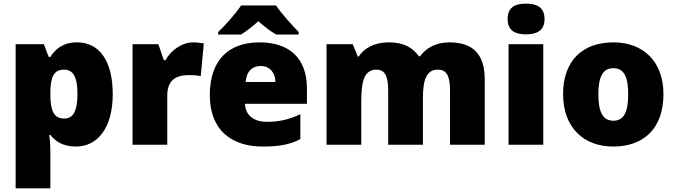

<svg xmlns="http://www.w3.org/2000/svg" viewBox="-20 -796 3712 1056"><path d="M404 -563C327 -563 284 -526 257 -483H248L221 -553H66V240H257V38C257 -1 254 -29 251 -54H257C281 -24 320 10 398 10C514 10 600 -89 600 -278C600 -462 526 -563 404 -563ZM332 -413C380 -413 406 -377 406 -280C406 -182 381 -144 333 -144C274 -144 257 -191 257 -279V-294C259 -373 276 -413 332 -413Z M1043 -563C980 -563 920 -519 890 -465H881L851 -553H709V0H900V-272C900 -372 971 -383 1019 -383C1054 -383 1071 -380 1084 -377L1101 -557C1090 -559 1064 -563 1043 -563Z M1498 -766H1306C1276 -720 1218 -656 1180 -620V-606H1306C1341 -628 1366 -649 1401 -679C1436 -649 1464 -626 1499 -606H1623V-620C1589 -654 1529 -720 1498 -766ZM1407 -563C1244 -563 1134 -472 1134 -273C1134 -76 1258 10 1425 10C1521 10 1579 -3 1632 -31V-168C1571 -139 1517 -126 1448 -126C1370 -126 1330 -167 1327 -225H1668V-310C1668 -479 1568 -563 1407 -563ZM1414 -433C1466 -433 1494 -394 1495 -345H1331C1336 -406 1369 -433 1414 -433Z M2451 -563C2382 -563 2325 -535 2290 -486H2284C2251 -534 2200 -563 2119 -563C2037 -563 1982 -530 1953 -485H1948L1920 -553H1776V0H1967V-242C1967 -352 1985 -413 2051 -413C2094 -413 2115 -381 2115 -301V0H2306V-258C2306 -357 2326 -413 2388 -413C2432 -413 2455 -385 2455 -301V0H2646V-360C2646 -502 2577 -563 2451 -563Z M2873 -776C2817 -776 2772 -759 2772 -691C2772 -625 2817 -607 2873 -607C2928 -607 2975 -625 2975 -691C2975 -759 2928 -776 2873 -776ZM2968 -553H2777V0H2968Z M3629 -278C3629 -461 3514 -563 3355 -563C3182 -563 3077 -461 3077 -278C3077 -93 3192 10 3352 10C3524 10 3629 -93 3629 -278ZM3271 -278C3271 -372 3295 -421 3353 -421C3413 -421 3435 -372 3435 -278C3435 -183 3413 -132 3354 -132C3294 -132 3271 -183 3271 -278Z"/></svg>

Font: Noto Sans Malayalam Black
Style: Regular
Weight: 900
Designer: Jelle Bosma - Monotype Design Team
Foundry: Monotype Imaging Inc.
Version: Version 2.104